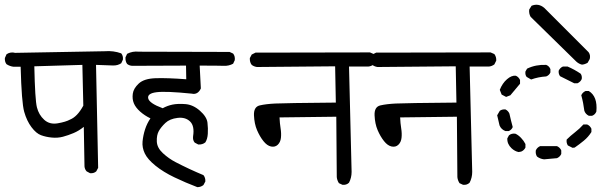

<svg xmlns="http://www.w3.org/2000/svg" viewBox="-29 -770 2549 796"><path d="M344.7 -51.8 330.1 -59.6Q322.3 -68.4 321.3 -80.1L318.4 -244.1Q297.9 -227.5 275.9 -218.3Q253.9 -209 231.9 -203.1Q210 -197.3 185.5 -199.7Q161.1 -202.1 141.1 -209.5Q121.1 -216.8 101.6 -242.7Q82 -268.6 71.3 -306.6Q60.5 -344.7 56.6 -493.2H27.3Q11.7 -495.1 -2 -503.9Q-9.8 -513.7 -8.8 -529.3L-2 -544.9Q11.7 -554.7 30.3 -551.8L31.2 -550.8L405.3 -557.6Q441.4 -560.5 473.6 -548.8Q482.4 -538.1 480.5 -522.5L473.6 -507.8Q459 -498 439.5 -498.5Q419.9 -499 369.1 -501L377.9 -74.2L370.1 -59.6Q360.4 -50.8 344.7 -51.8ZM261.7 -274.4Q276.4 -280.3 290 -294.4Q303.7 -308.6 316.4 -332L312.5 -501L113.3 -495.1Q116.2 -356.4 124 -325.2Q131.8 -293.9 154.3 -273.4Q176.8 -252.9 210.4 -258.8Q244.1 -264.6 261.7 -274.4Z M789.1 5.9Q740.2 -12.7 694.3 -34.7Q648.4 -56.6 615.7 -83Q583 -109.4 571.3 -133.8Q559.6 -158.2 562 -183.6Q564.5 -209 572.3 -233.4Q580.1 -257.8 594.7 -279.3Q570.3 -291 551.8 -307.6Q533.2 -324.2 525.9 -341.8Q518.6 -359.4 521.5 -381.3Q524.4 -403.3 546.4 -423.8Q568.4 -444.3 616.7 -445.8Q665 -447.3 743.2 -441.4L742.2 -498L518.6 -497.1Q506.8 -498 498 -504.9Q490.2 -515.6 491.2 -532.2L498 -546.9Q520.5 -558.6 546.9 -555.7L922.9 -554.7L937.5 -547.9Q946.3 -537.1 944.3 -520.5L937.5 -505.9Q919.9 -496.1 898.4 -497.1Q877 -498 798.8 -498L803.7 -403.3Q791 -376 765.6 -381.8Q659.2 -392.6 620.1 -387.7Q581.1 -382.8 585.4 -362.3Q589.8 -341.8 645.5 -321.3Q665 -332 686.5 -336.4Q708 -340.8 739.7 -338.4Q771.5 -335.9 799.8 -311Q828.1 -286.1 831.1 -261.7Q834 -237.3 832.5 -215.3Q831.1 -193.4 822.3 -179.7Q810.5 -169.9 793 -170.9L778.3 -178.7Q769.5 -188.5 771.5 -205.1Q778.3 -248 758.8 -266.6Q739.3 -285.2 707 -281.2Q674.8 -277.3 656.7 -260.3Q638.7 -243.2 629.4 -226.6Q620.1 -210 621.1 -183.6Q622.1 -157.2 646.5 -134.8Q670.9 -112.3 699.2 -97.7Q727.5 -83 756.8 -69.3Q786.1 -55.7 814.5 -43.9Q823.2 -33.2 822.3 -17.6L814.5 -2.9Q803.7 5.9 789.1 5.9Z M1390.6 -3.9 1376 -10.7Q1368.2 -23.4 1367.2 -36.1L1365.2 -286.1L1129.9 -283.2Q1130.9 -258.8 1134.3 -237.8Q1137.7 -216.8 1135.7 -198.7Q1133.8 -180.7 1122.6 -169.9Q1111.3 -159.2 1094.7 -162.6Q1078.1 -166 1063 -185.1Q1047.9 -204.1 1036.6 -230.5Q1025.4 -256.8 1023.9 -292Q1022.5 -327.1 1047.9 -333Q1073.2 -338.9 1111.8 -340.8Q1150.4 -342.8 1363.3 -344.7L1360.4 -495.1L1036.1 -492.2Q1023.4 -494.1 1014.6 -501Q1005.9 -511.7 1006.8 -529.3L1014.6 -543.9L1030.3 -551.8L1504.9 -552.7L1520.5 -545.9Q1529.3 -534.2 1528.3 -518.6L1520.5 -502.9Q1509.8 -495.1 1498 -494.1H1418L1428.7 -57.6Q1428.7 -33.2 1418 -12.7Q1407.2 -2 1390.6 -3.9Z M1890.6 -3.9 1876 -10.7Q1868.2 -23.4 1867.2 -36.1L1865.2 -286.1L1629.9 -283.2Q1630.9 -258.8 1634.3 -237.8Q1637.7 -216.8 1635.7 -198.7Q1633.8 -180.7 1622.6 -169.9Q1611.3 -159.2 1594.7 -162.6Q1578.1 -166 1563 -185.1Q1547.9 -204.1 1536.6 -230.5Q1525.4 -256.8 1523.9 -292Q1522.5 -327.1 1547.9 -333Q1573.2 -338.9 1611.8 -340.8Q1650.4 -342.8 1863.3 -344.7L1860.4 -495.1L1536.1 -492.2Q1523.4 -494.1 1514.6 -501Q1505.9 -511.7 1506.8 -529.3L1514.6 -543.9L1530.3 -551.8L2004.9 -552.7L2020.5 -545.9Q2029.3 -534.2 2028.3 -518.6L2020.5 -502.9Q2009.8 -495.1 1998 -494.1H1918L1928.7 -57.6Q1928.7 -33.2 1918 -12.7Q1907.2 -2 1890.6 -3.9Z M2226.6 -109.4Q2210 -111.3 2197.3 -121.1Q2190.4 -131.8 2192.4 -146.5Q2197.3 -158.2 2210 -164.1H2280.3Q2293 -158.2 2297.9 -146.5V-131.8Q2293 -120.1 2280.3 -114.3ZM2121.1 -139.6Q2105.5 -142.6 2091.8 -155.3Q2073.2 -172.9 2074.2 -196.3L2081.1 -209Q2091.8 -217.8 2107.4 -215.8Q2119.1 -210.9 2130.9 -198.7Q2142.6 -186.5 2149.4 -172.9V-158.2Q2143.6 -146.5 2131.8 -141.6ZM2344.7 -157.2 2325.2 -167Q2318.4 -177.7 2320.3 -191.4Q2335.9 -207 2355 -221.7Q2374 -236.3 2389.6 -253.9H2405.3Q2417 -249 2422.9 -236.3V-222.7Q2410.2 -202.1 2391.1 -186.5Q2372.1 -170.9 2353.5 -158.2ZM2066.4 -226.6Q2048.8 -233.4 2042 -250L2032.2 -292L2043 -310.5Q2051.8 -317.4 2066.4 -316.4Q2078.1 -310.5 2083 -298.8Q2088.9 -271.5 2096.7 -243.2Q2091.8 -231.4 2080.1 -226.6ZM2412.1 -290Q2398.4 -296.9 2393.6 -310.5Q2389.6 -343.8 2380.9 -375Q2385.7 -386.7 2398.4 -392.6H2412.1Q2449.2 -370.1 2443.4 -307.6Q2438.5 -294.9 2425.8 -290ZM2069.3 -368.2 2050.8 -377.9 2043 -397.5Q2053.7 -424.8 2072.8 -441.4Q2091.8 -458 2109.4 -456.1Q2121.1 -451.2 2127 -438.5V-422.9L2086.9 -375ZM2351.6 -424.8 2293 -454.1Q2286.1 -462.9 2287.1 -476.6Q2293 -489.3 2304.7 -494.1H2324.2Q2351.6 -482.4 2377.9 -464.8Q2384.8 -456.1 2382.8 -442.4Q2377.9 -430.7 2365.2 -424.8ZM2172.9 -440.4 2154.3 -451.2Q2147.5 -460 2149.4 -473.6L2156.2 -485.4Q2192.4 -502.9 2235.4 -501Q2248 -496.1 2252.9 -483.4V-469.7Q2248 -458 2235.4 -453.1Q2203.1 -451.2 2172.9 -440.4ZM2383.8 -502Q2371.1 -504.9 2360.4 -514.6L2170.9 -700.2Q2163.1 -713.9 2165 -730.5L2174.8 -746.1Q2203.1 -757.8 2227.5 -737.3L2411.1 -553.7Q2419.9 -542 2416 -525.4L2407.2 -509.8Q2395.5 -502.9 2383.8 -502Z"/></svg>

Font: JasonHandwriting4
Style: Regular
Weight: 400
Version: Version 1.01.21